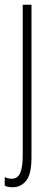

<svg xmlns="http://www.w3.org/2000/svg" viewBox="-24 -549 228 811"><path d="M29 242Q18 242 9.5 240Q1 238 -4 235V199Q10 206 25 206Q51 206 61.5 181Q72 156 72 109V-529H109V116Q109 187 86.5 214.5Q64 242 29 242Z"/></svg>

Font: Noto Sans Khmer UI ExtraCondensed ExtraLight
Style: Regular
Weight: 200
Width: 2
Designer: Danh Hong and the Monotype Design Team
Foundry: Monotype Imaging Inc.
Version: Version 2.002; ttfautohint (v1.8.4.7-5d5b)